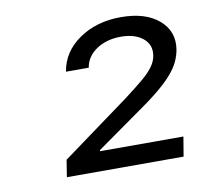

<svg xmlns="http://www.w3.org/2000/svg" viewBox="-54 -892 543 511"><g transform="rotate(-10 217.5 -636.5)"><path d="M87.9 -439.9 95.2 -485.8 278.3 -619.6Q308.6 -642.6 328.1 -658.9Q347.7 -675.3 357.9 -689.5Q368.2 -703.6 370.6 -719.2Q375 -748 353.3 -765.6Q331.5 -783.2 293.9 -783.2Q255.4 -783.2 228 -764.9Q200.7 -746.6 195.8 -716.8H134.3Q142.6 -769 189.7 -801.8Q236.8 -834.5 302.7 -834.5Q369.6 -834.5 405.8 -803.2Q441.9 -772 434.1 -723.6Q431.2 -707 423.8 -691.4Q416.5 -675.8 401.1 -658.2Q385.7 -640.6 359.9 -619.6Q334 -598.6 294.9 -571.8L187 -495.6L186.5 -492.7H412.1L403.3 -439.9Z"/></g></svg>

Font: Inter 16pt Light
Style: Italic
Weight: 300
Italic angle: -9.3988°
Version: Version 4.001;git-66647c0bb